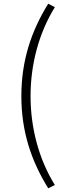

<svg xmlns="http://www.w3.org/2000/svg" viewBox="-20 -830 355 1043"><path d="M242 193 278 175C191 35 146 -135 146 -308C146 -481 191 -650 278 -791L242 -810C151 -663 96 -503 96 -308C96 -113 151 46 242 193Z"/></svg>

Font: Noto Sans JP Light
Style: Regular
Weight: 300
Designer: Ryoko NISHIZUKA (kana & ideographs); Paul D. Hunt (Latin, Greek & Cyrillic); Wenlong ZHANG (bopomofo); Sandoll Communica
Foundry: Adobe Systems Incorporated
Version: Version 1.004;PS 1.004;hotconv 1.0.82;makeotf.lib2.5.63406